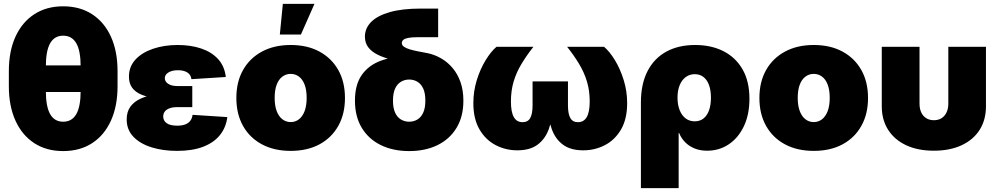

<svg xmlns="http://www.w3.org/2000/svg" viewBox="-20 -772 5181 996"><path d="M307.6 11.7Q221.2 11.7 158 -29.3Q94.7 -70.3 60.3 -146Q25.9 -221.7 25.9 -324.7V-402.8Q25.9 -506.3 60.3 -581.8Q94.7 -657.2 158 -698.2Q221.2 -739.3 307.6 -739.3Q394.5 -739.3 457.8 -698.2Q521 -657.2 555.4 -581.8Q589.8 -506.3 589.8 -402.8V-324.7Q589.8 -221.7 555.4 -146Q521 -70.3 457.8 -29.3Q394.5 11.7 307.6 11.7ZM307.6 -140.6Q353 -140.6 375.7 -179.9Q398.4 -219.2 398.4 -301.3V-426.3Q398.4 -508.3 375.7 -547.6Q353 -586.9 307.6 -586.9Q262.7 -586.9 240.2 -547.6Q217.8 -508.3 217.8 -426.3V-301.3Q217.8 -219.2 240.2 -179.9Q262.7 -140.6 307.6 -140.6ZM190.4 -294.9V-432.6H422.4V-294.9Z M898.4 10.7Q825.2 10.7 765.9 -7.8Q706.5 -26.4 671.9 -62.7Q637.2 -99.1 637.2 -152.3Q637.2 -192.4 656.5 -218.8Q675.8 -245.1 709.7 -260.5Q743.7 -275.9 786.9 -282.5Q830.1 -289.1 877.4 -289.1H977.5V-216.3H899.4Q876 -216.3 859.9 -210.4Q843.8 -204.6 835.2 -193.8Q826.7 -183.1 826.7 -167.5Q826.7 -146 844.5 -133.1Q862.3 -120.1 899.4 -120.1Q924.3 -120.1 940.9 -126.5Q957.5 -132.8 967 -145.3Q976.6 -157.7 979 -176.3L1159.2 -164.6Q1152.8 -111.3 1121.3 -71.8Q1089.8 -32.2 1033.9 -10.7Q978 10.7 898.4 10.7ZM881.3 -258.3Q830.6 -258.3 787.8 -263.2Q745.1 -268.1 714.1 -280.8Q683.1 -293.5 666 -316.2Q648.9 -338.9 648.9 -374.5Q648.9 -426.3 682.6 -462.9Q716.3 -499.5 773.9 -519Q831.5 -538.6 901.9 -538.6Q969.2 -538.6 1023.4 -520.5Q1077.6 -502.4 1111.3 -465.6Q1145 -428.7 1151.4 -372.6L973.1 -361.3Q970.2 -384.3 951.9 -396Q933.6 -407.7 903.3 -407.7Q872.6 -407.7 853.8 -396.2Q835 -384.8 835 -366.2Q835 -348.6 852.5 -337.2Q870.1 -325.7 898.4 -325.7H977.5V-258.3Z M1487.8 10.7Q1402.3 10.7 1338.9 -23.2Q1275.4 -57.1 1240.7 -118.9Q1206.1 -180.7 1206.1 -263.7Q1206.1 -347.2 1240.7 -408.7Q1275.4 -470.2 1338.9 -504.4Q1402.3 -538.6 1487.8 -538.6Q1574.2 -538.6 1637.2 -504.4Q1700.2 -470.2 1734.9 -408.7Q1769.5 -347.2 1769.5 -263.7Q1769.5 -180.7 1734.9 -118.9Q1700.2 -57.1 1637.2 -23.2Q1574.2 10.7 1487.8 10.7ZM1487.8 -138.7Q1512.2 -138.7 1531 -153.3Q1549.8 -168 1560.3 -196Q1570.8 -224.1 1570.8 -264.2Q1570.8 -305.2 1560.3 -332.8Q1549.8 -360.4 1531 -374.5Q1512.2 -388.7 1487.8 -388.7Q1463.9 -388.7 1444.8 -374.5Q1425.8 -360.4 1415.3 -332.8Q1404.8 -305.2 1404.8 -264.2Q1404.8 -224.1 1415.3 -196Q1425.8 -168 1444.8 -153.3Q1463.9 -138.7 1487.8 -138.7ZM1431.6 -592.8 1447.3 -752H1611.3L1541 -592.8Z M2102.5 11.7Q2019 11.7 1955.6 -19.3Q1892.1 -50.3 1856.7 -108.9Q1821.3 -167.5 1821.3 -250Q1821.3 -332.5 1856.7 -383.1Q1892.1 -433.6 1955.6 -457Q2019 -480.5 2102.5 -480.5V-443.4Q2053.7 -451.7 2011.7 -462.4Q1969.7 -473.1 1938.7 -488.5Q1907.7 -503.9 1890.4 -526.6Q1873 -549.3 1873 -582Q1873 -625.5 1905.5 -658.2Q1938 -690.9 2002.4 -709.2Q2066.9 -727.5 2163.1 -727.5H2252.9V-579.1H2149.4Q2115.7 -579.1 2097.4 -575.4Q2079.1 -571.8 2071.8 -564.9Q2064.5 -558.1 2064.5 -548.3Q2064.5 -537.6 2075.2 -529.8Q2085.9 -522 2104.5 -516.4Q2123 -510.7 2147.2 -505.9Q2171.4 -501 2198.7 -496.1Q2235.4 -488.3 2268.8 -469Q2302.2 -449.7 2328.1 -418.9Q2354 -388.2 2368.9 -345.9Q2383.8 -303.7 2383.8 -249.5Q2383.8 -167.5 2348.4 -108.9Q2313 -50.3 2249.8 -19.3Q2186.5 11.7 2102.5 11.7ZM2102.5 -140.6Q2126 -140.6 2145 -151.9Q2164.1 -163.1 2175.3 -187.3Q2186.5 -211.4 2186.5 -250Q2186.5 -289.1 2175.3 -313Q2164.1 -336.9 2145 -348.1Q2126 -359.4 2102.5 -359.4Q2079.6 -359.4 2060.3 -348.1Q2041 -336.9 2029.8 -313Q2018.6 -289.1 2018.6 -250Q2018.6 -211.4 2029.8 -187.3Q2041 -163.1 2060.3 -151.9Q2079.6 -140.6 2102.5 -140.6Z M2663.6 7.8Q2603 7.8 2551 -19.3Q2499 -46.4 2467.3 -100.8Q2435.5 -155.3 2435.5 -236.8Q2435.5 -299.3 2453.6 -357.2Q2471.7 -415 2499.5 -460.2Q2527.3 -505.4 2555.7 -529.3H2747.1Q2711.4 -483.9 2685.1 -440.2Q2658.7 -396.5 2644.5 -349.1Q2630.4 -301.8 2630.4 -245.6Q2630.4 -191.4 2645.3 -164.8Q2660.2 -138.2 2690.9 -138.2Q2718.8 -138.2 2730.7 -159.9Q2742.7 -181.6 2742.7 -225.6V-349.6H2926.3V-225.6Q2926.3 -181.6 2938.5 -159.9Q2950.7 -138.2 2978 -138.2Q3008.8 -138.2 3023.9 -164.8Q3039.1 -191.4 3039.1 -245.6Q3039.1 -302.2 3024.7 -349.6Q3010.3 -397 2983.9 -440.7Q2957.5 -484.4 2921.9 -529.3H3113.3Q3142.1 -505.4 3169.7 -460.2Q3197.3 -415 3215.3 -357.2Q3233.4 -299.3 3233.4 -236.8Q3233.4 -155.3 3201.9 -100.8Q3170.4 -46.4 3118.4 -19.3Q3066.4 7.8 3005.4 7.8Q2939.9 7.8 2900.4 -21.5Q2860.8 -50.8 2842.3 -102.3Q2823.7 -153.8 2820.8 -219.7H2848.6Q2845.7 -153.8 2826.9 -102.3Q2808.1 -50.8 2768.6 -21.5Q2729 7.8 2663.6 7.8Z M3304.7 204.1V-239.7Q3304.7 -336.9 3339.4 -403.6Q3374 -470.2 3437 -504.4Q3500 -538.6 3585.9 -538.6Q3669.4 -538.6 3732.7 -506.6Q3795.9 -474.6 3831.8 -412.6Q3867.7 -350.6 3867.7 -259.8Q3867.7 -177.7 3838.9 -117.2Q3810.1 -56.6 3760.5 -23.4Q3710.9 9.8 3648.4 9.8Q3612.3 9.8 3583.7 -1.7Q3555.2 -13.2 3534.7 -33.7Q3514.2 -54.2 3502.9 -82H3500.5V204.1ZM3584 -142.6Q3610.8 -142.6 3629.6 -157.5Q3648.4 -172.4 3658.2 -200Q3668 -227.5 3668 -265.1Q3668 -303.2 3658.2 -330.3Q3648.4 -357.4 3629.6 -372.3Q3610.8 -387.2 3584 -387.2Q3557.6 -387.2 3537.4 -372.3Q3517.1 -357.4 3505.9 -330.3Q3494.6 -303.2 3494.6 -265.1Q3494.6 -228 3505.9 -200.2Q3517.1 -172.4 3537.1 -157.5Q3557.1 -142.6 3584 -142.6Z M4201.2 10.7Q4115.7 10.7 4052.2 -23.2Q3988.8 -57.1 3954.1 -118.9Q3919.4 -180.7 3919.4 -263.7Q3919.4 -347.2 3954.1 -408.7Q3988.8 -470.2 4052.2 -504.4Q4115.7 -538.6 4201.2 -538.6Q4287.6 -538.6 4350.6 -504.4Q4413.6 -470.2 4448.2 -408.7Q4482.9 -347.2 4482.9 -263.7Q4482.9 -180.7 4448.2 -118.9Q4413.6 -57.1 4350.6 -23.2Q4287.6 10.7 4201.2 10.7ZM4201.2 -138.7Q4225.6 -138.7 4244.4 -153.3Q4263.2 -168 4273.7 -196Q4284.2 -224.1 4284.2 -264.2Q4284.2 -305.2 4273.7 -332.8Q4263.2 -360.4 4244.4 -374.5Q4225.6 -388.7 4201.2 -388.7Q4177.2 -388.7 4158.2 -374.5Q4139.2 -360.4 4128.7 -332.8Q4118.2 -305.2 4118.2 -264.2Q4118.2 -224.1 4128.7 -196Q4139.2 -168 4158.2 -153.3Q4177.2 -138.7 4201.2 -138.7Z M4824.2 9.8Q4741.2 9.8 4680.7 -18.6Q4620.1 -46.9 4587.2 -98.6Q4554.2 -150.4 4554.2 -220.7V-529.3H4750V-233.9Q4750 -208 4759 -188.7Q4768.1 -169.4 4784.9 -158.9Q4801.8 -148.4 4824.7 -148.4Q4847.7 -148.4 4864.3 -158.9Q4880.9 -169.4 4890.1 -188.7Q4899.4 -208 4899.4 -233.9V-529.3H5094.7V-220.7Q5094.7 -150.4 5062 -98.6Q5029.3 -46.9 4968.5 -18.6Q4907.7 9.8 4824.2 9.8Z"/></svg>

Font: Inter 24pt Black
Style: Regular
Weight: 900
Designer: Rasmus Andersson
Foundry: rsms
Version: Version 4.001;git-66647c0bb